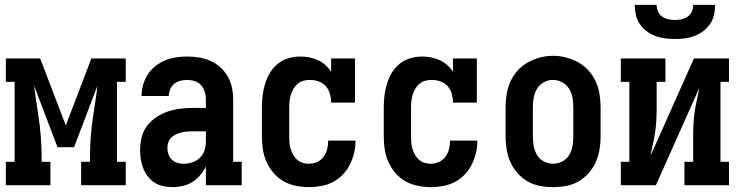

<svg xmlns="http://www.w3.org/2000/svg" viewBox="-20 -760 3040 788"><path d="M4 0V-96H40V-424H4V-520H145L250 -245L355 -520H496V-424H460V-96H496V0H313V-96H349V-104Q349 -152 352.5 -199.5Q356 -247 364 -295L369 -329Q372 -349 375 -368.5Q378 -388 380 -408L284 -156H216L120 -408Q122 -388 125 -368.5Q128 -349 131 -329L136 -295Q144 -247 147.5 -199.5Q151 -152 151 -104V-96H187V0Z M688 8Q669 8 650 4Q631 0 615 -10Q599 -20 587 -35.5Q575 -51 568 -68.5Q561 -86 558 -105Q555 -124 555 -143Q555 -169 561 -195Q567 -221 582.5 -242Q598 -263 620 -278Q642 -293 666.5 -301.5Q691 -310 717 -313.5Q743 -317 769 -317H825V-351Q825 -367 820.5 -382.5Q816 -398 805.5 -410Q795 -422 779.5 -427Q764 -432 748 -432Q734 -432 720 -428.5Q706 -425 695 -416Q684 -407 678.5 -393.5Q673 -380 673 -366H561Q561 -389 567.5 -412Q574 -435 586.5 -454.5Q599 -474 617.5 -488.5Q636 -503 657.5 -512Q679 -521 702 -524.5Q725 -528 748 -528Q773 -528 797.5 -524Q822 -520 844 -510Q866 -500 884.5 -483.5Q903 -467 915 -445.5Q927 -424 932 -400Q937 -376 937 -351V-96H972V0H825V-77Q816 -58 802 -41.5Q788 -25 770 -13.5Q752 -2 730.5 3Q709 8 688 8ZM734 -88Q752 -88 770 -94Q788 -100 801 -113Q814 -126 819.5 -144Q825 -162 825 -180V-221H769Q757 -221 745.5 -220Q734 -219 723 -216Q712 -213 701.5 -208Q691 -203 683 -195.5Q675 -188 671 -176.5Q667 -165 667 -154Q667 -141 671 -128Q675 -115 684.5 -105.5Q694 -96 707 -92Q720 -88 734 -88Z M1247 8Q1221 8 1194 2.5Q1167 -3 1144 -16Q1121 -29 1103 -50Q1085 -71 1074 -95.5Q1063 -120 1059 -146.5Q1055 -173 1055 -200V-320Q1055 -345 1058 -369.5Q1061 -394 1068.5 -417.5Q1076 -441 1088.5 -462Q1101 -483 1120.5 -498.5Q1140 -514 1164 -521Q1188 -528 1212 -528Q1231 -528 1249 -524.5Q1267 -521 1284 -513.5Q1301 -506 1315 -493.5Q1329 -481 1339 -466V-520H1437V-339H1339Q1339 -357 1334 -375Q1329 -393 1317 -406.5Q1305 -420 1287.5 -426Q1270 -432 1252 -432Q1238 -432 1225 -428.5Q1212 -425 1202 -416.5Q1192 -408 1185 -396.5Q1178 -385 1174 -372.5Q1170 -360 1168.5 -346.5Q1167 -333 1167 -320V-200Q1167 -187 1168 -174Q1169 -161 1173 -148.5Q1177 -136 1183.5 -124.5Q1190 -113 1199.5 -104.5Q1209 -96 1221.5 -92Q1234 -88 1247 -88Q1265 -88 1281 -95Q1297 -102 1307.5 -116Q1318 -130 1322.5 -147Q1327 -164 1327 -182Q1327 -182 1327 -182Q1327 -182 1327 -183H1439Q1439 -182 1439 -181.5Q1439 -181 1439 -181Q1439 -155 1433 -130.5Q1427 -106 1415.5 -83.5Q1404 -61 1386 -42.5Q1368 -24 1345.5 -12.5Q1323 -1 1298 3.5Q1273 8 1247 8Z M1747 8Q1721 8 1694 2.5Q1667 -3 1644 -16Q1621 -29 1603 -50Q1585 -71 1574 -95.5Q1563 -120 1559 -146.5Q1555 -173 1555 -200V-320Q1555 -345 1558 -369.5Q1561 -394 1568.5 -417.5Q1576 -441 1588.5 -462Q1601 -483 1620.5 -498.5Q1640 -514 1664 -521Q1688 -528 1712 -528Q1731 -528 1749 -524.5Q1767 -521 1784 -513.5Q1801 -506 1815 -493.5Q1829 -481 1839 -466V-520H1937V-339H1839Q1839 -357 1834 -375Q1829 -393 1817 -406.5Q1805 -420 1787.5 -426Q1770 -432 1752 -432Q1738 -432 1725 -428.5Q1712 -425 1702 -416.5Q1692 -408 1685 -396.5Q1678 -385 1674 -372.5Q1670 -360 1668.5 -346.5Q1667 -333 1667 -320V-200Q1667 -187 1668 -174Q1669 -161 1673 -148.5Q1677 -136 1683.5 -124.5Q1690 -113 1699.5 -104.5Q1709 -96 1721.5 -92Q1734 -88 1747 -88Q1765 -88 1781 -95Q1797 -102 1807.5 -116Q1818 -130 1822.5 -147Q1827 -164 1827 -182Q1827 -182 1827 -182Q1827 -182 1827 -183H1939Q1939 -182 1939 -181.5Q1939 -181 1939 -181Q1939 -155 1933 -130.5Q1927 -106 1915.5 -83.5Q1904 -61 1886 -42.5Q1868 -24 1845.5 -12.5Q1823 -1 1798 3.5Q1773 8 1747 8Z M2250 8Q2223 8 2196 3Q2169 -2 2145.5 -15.5Q2122 -29 2104 -49.5Q2086 -70 2075 -94.5Q2064 -119 2059.5 -146Q2055 -173 2055 -200V-320Q2055 -347 2059.5 -374Q2064 -401 2075 -425.5Q2086 -450 2104.5 -470.5Q2123 -491 2146.5 -504Q2170 -517 2196.5 -524Q2223 -531 2250 -531Q2277 -531 2303.5 -524Q2330 -517 2353.5 -504Q2377 -491 2395.5 -470.5Q2414 -450 2425 -425.5Q2436 -401 2440.5 -374Q2445 -347 2445 -320V-200Q2445 -173 2440.5 -146Q2436 -119 2425 -94.5Q2414 -70 2396 -49.5Q2378 -29 2354.5 -15.5Q2331 -2 2304 3Q2277 8 2250 8ZM2250 -88Q2270 -88 2288 -97.5Q2306 -107 2316 -124Q2326 -141 2329.5 -160.5Q2333 -180 2333 -200V-320Q2333 -340 2329.5 -359.5Q2326 -379 2315.5 -396Q2305 -413 2287 -422.5Q2269 -432 2249 -432Q2229 -432 2211.5 -422Q2194 -412 2184 -395.5Q2174 -379 2170.5 -359.5Q2167 -340 2167 -320V-200Q2167 -180 2170.5 -160.5Q2174 -141 2184 -124Q2194 -107 2212 -97.5Q2230 -88 2250 -88Z M2528 0V-96H2563V-424H2528V-520H2711V-424H2675V-312Q2675 -288 2673.5 -263.5Q2672 -239 2668.5 -215.5Q2665 -192 2659.5 -168Q2654 -144 2650 -121L2828 -520H2972V-424H2937V-96H2972V0H2789V-96H2825V-208Q2825 -232 2826.5 -256.5Q2828 -281 2831.5 -304.5Q2835 -328 2840.5 -352Q2846 -376 2850 -399L2672 0ZM2750 -600Q2730 -600 2709.5 -602.5Q2689 -605 2669.5 -612.5Q2650 -620 2633.5 -632.5Q2617 -645 2605.5 -662Q2594 -679 2589.5 -699.5Q2585 -720 2585 -740H2675Q2675 -726 2680.5 -713Q2686 -700 2697.5 -692Q2709 -684 2722.5 -681Q2736 -678 2750 -678Q2764 -678 2777.5 -681Q2791 -684 2802.5 -692Q2814 -700 2819.5 -713Q2825 -726 2825 -740H2915Q2915 -720 2910.5 -699.5Q2906 -679 2894.5 -662Q2883 -645 2866.5 -632.5Q2850 -620 2830.5 -612.5Q2811 -605 2790.5 -602.5Q2770 -600 2750 -600Z"/></svg>

Font: Iosevka Gothic
Style: Bold
Weight: 700
Monospace: yes
Designer: Belleve Invis
Foundry: Belleve Invis
Version: Version 15.5.1; ttfautohint (v1.8.4)